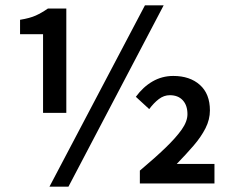

<svg xmlns="http://www.w3.org/2000/svg" viewBox="-20 -686 867 718"><path d="M141 -264V-558H55V-612Q92 -618 114 -628Q136 -638 159 -654H228V-264ZM165 12 522 -666H592L236 12ZM503 0V-48Q559 -95 598.5 -133Q638 -171 659.5 -201.5Q681 -232 681 -259Q681 -292 663.5 -311Q646 -330 615 -330Q593 -330 574 -315.5Q555 -301 538 -278L488 -324Q515 -361 550.5 -381.5Q586 -402 628 -402Q690 -402 727.5 -368.5Q765 -335 765 -273Q765 -239 748.5 -206.5Q732 -174 704 -141.5Q676 -109 641 -73H782V0Z"/></svg>

Font: Source Sans 3 ExtraLight SemiBold
Style: Regular
Weight: 600
Version: Version 3.052;hotconv 1.1.0;makeotfexe 2.6.0